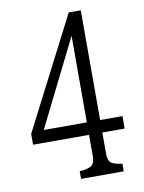

<svg xmlns="http://www.w3.org/2000/svg" viewBox="-87 -836 673 896"><g transform="rotate(-10 250.0 -387.5)"><path d="M301.8 -774.9H358.9V-254.9H464.8V-195.8H358.9V-94.7Q358.9 -63 374 -51.3Q386.2 -41.5 425.8 -36.1V0H223.6V-36.1Q266.1 -40 280.8 -50.8Q295.9 -62.5 295.9 -94.7V-195.8H30.8V-247.1ZM295.9 -665 91.8 -254.9H295.9Z"/></g></svg>

Font: BIZ UDMincho
Style: Regular
Weight: 400
Monospace: yes
Designer: TypeBank Co., Ltd.
Foundry: Morisawa Inc.
Version: Version 1.06